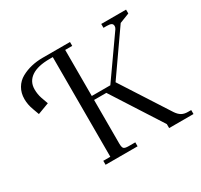

<svg xmlns="http://www.w3.org/2000/svg" viewBox="-146 -894 1138 1086"><g transform="rotate(-30 423.0 -351.0)"><path d="M41 -550.8Q41 -590.8 59.1 -621.3Q77.1 -651.9 107.7 -668.7Q138.2 -685.5 173.1 -693.8Q208 -702.1 247.1 -702.1H425.8V-676.8H379.9V-376H501L684.1 -636.2Q689.9 -645 689.9 -653.8Q689.9 -666.5 680.9 -671.6Q671.9 -676.8 651.9 -676.8H629.9V-702.1H792V-676.8L728 -651.9L535.2 -376L734.9 -65.9Q749 -44.9 765.4 -35.4Q781.7 -25.9 806.2 -25.9H827.1V0H668V-25.9L460 -350.1H379.9V-65.9Q379.9 -41 387 -33.4Q394 -25.9 418.9 -25.9H461.9V0H252.9V-25.9H298.8V-676.8H278.8Q199.7 -676.8 158.9 -648.7Q118.2 -620.6 118.2 -569.8Q118.2 -538.6 127.9 -509.8L144 -464.8L69.8 -437L55.2 -477.1Q41 -514.6 41 -550.8Z"/></g></svg>

Font: Dihjauti S
Style: Regular
Weight: 400
Designer: T. Christopher White
Version: Version 3.0.0